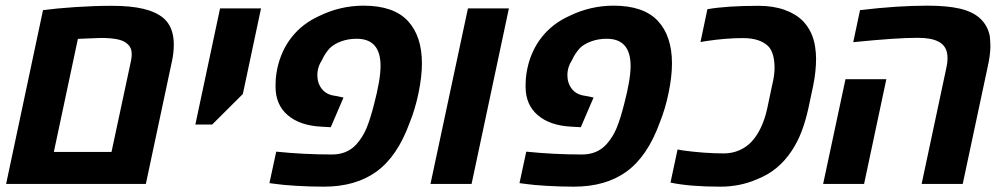

<svg xmlns="http://www.w3.org/2000/svg" viewBox="-20 -662 3620 691"><path d="M381.8 -641.1Q449.2 -641.1 494.6 -630.6Q540 -620.1 567.9 -597.2Q605.5 -565.4 605.5 -501.5Q605.5 -471.2 598.6 -440.4L504.9 0H2L134.8 -625.5Q181.2 -631.8 250.2 -636.5Q319.3 -641.1 381.8 -641.1ZM381.3 -115.2 451.7 -444.3Q454.1 -458 454.1 -466.8Q454.1 -491.2 438 -504.4Q425.3 -516.1 401.4 -520.8Q377.4 -525.4 343.3 -525.4L278.3 -522.9L260.3 -522L173.8 -115.2Z M772 -631.8H919.4L854 -323.7L743.7 -213.9H683.1Z M972.2 0 949.7 -2.9 974.1 -116.2Q1073.7 -106 1174.8 -106Q1228.5 -106 1261.7 -141.6Q1285.6 -168 1299.3 -201.2Q1313 -234.4 1326.7 -288.6Q1349.6 -376 1349.6 -424.8Q1349.6 -522.5 1263.7 -522.5Q1232.9 -522.5 1207.3 -512.9Q1181.6 -503.4 1166.5 -488.3Q1148.4 -467.8 1139.6 -447.3Q1122.1 -420.9 1122.1 -391.1Q1122.1 -362.8 1138.4 -341.8Q1154.8 -320.8 1187.5 -316.9L1216.3 -311L1170.4 -204.1L1136.7 -206.1Q1059.1 -210 1015.4 -247.6Q971.7 -285.2 971.7 -349.6Q971.7 -367.7 972.7 -380.4Q973.6 -393.1 978 -415.5Q992.2 -481 1030.5 -529.1Q1068.8 -577.1 1127.9 -604Q1204.1 -641.6 1288.6 -641.6Q1396 -641.6 1447.3 -587.2Q1498.5 -532.7 1498.5 -433.6Q1498.5 -387.7 1486.6 -328.9Q1474.6 -270 1454.1 -219.7Q1410.2 -99.1 1335.2 -44.7Q1260.3 9.8 1145.5 9.8Q1095.7 9.8 1046.9 6.8Q998 3.9 972.2 0Z M1664.1 -631.8H1811.5L1677.2 0H1529.3Z M1872.1 0 1849.6 -2.9 1874 -116.2Q1973.6 -106 2074.7 -106Q2128.4 -106 2161.6 -141.6Q2185.5 -168 2199.2 -201.2Q2212.9 -234.4 2226.6 -288.6Q2249.5 -376 2249.5 -424.8Q2249.5 -522.5 2163.6 -522.5Q2132.8 -522.5 2107.2 -512.9Q2081.5 -503.4 2066.4 -488.3Q2048.3 -467.8 2039.6 -447.3Q2022 -420.9 2022 -391.1Q2022 -362.8 2038.3 -341.8Q2054.7 -320.8 2087.4 -316.9L2116.2 -311L2070.3 -204.1L2036.6 -206.1Q1959 -210 1915.3 -247.6Q1871.6 -285.2 1871.6 -349.6Q1871.6 -367.7 1872.6 -380.4Q1873.5 -393.1 1877.9 -415.5Q1892.1 -481 1930.4 -529.1Q1968.8 -577.1 2027.8 -604Q2104 -641.6 2188.5 -641.6Q2295.9 -641.6 2347.2 -587.2Q2398.4 -532.7 2398.4 -433.6Q2398.4 -387.7 2386.5 -328.9Q2374.5 -270 2354 -219.7Q2310.1 -99.1 2235.1 -44.7Q2160.2 9.8 2045.4 9.8Q1995.6 9.8 1946.8 6.8Q1897.9 3.9 1872.1 0Z M2393.1 -4.9 2418.5 -124 2437.5 -120.6Q2516.1 -109.9 2585.4 -109.9Q2615.2 -109.9 2641.1 -121.3Q2667 -132.8 2685.5 -152.8Q2704.1 -172.9 2718.5 -203.1Q2732.9 -233.4 2741.2 -271.5L2758.8 -355Q2767.6 -390.6 2767.6 -417Q2767.6 -468.3 2747.6 -492.7Q2734.4 -507.8 2710.7 -516.4Q2687 -524.9 2653.8 -524.9Q2593.3 -524.9 2524.4 -514.6Q2519 -513.7 2501 -510.7L2525.9 -628.9Q2596.2 -641.1 2710 -641.1Q2762.7 -641.1 2803.7 -626.5Q2844.7 -611.8 2870.1 -585.9Q2905.3 -548.8 2913.6 -493.7Q2917 -471.2 2917 -450.7Q2917 -404.8 2906.7 -354L2889.2 -271.5Q2878.9 -225.6 2865.2 -189.5Q2851.6 -153.3 2829.6 -119.6Q2806.2 -84 2774.9 -57.9Q2743.7 -31.7 2700.2 -15.1Q2673.3 -3.4 2640.6 3.2Q2607.9 9.8 2573.2 9.8Q2461.4 9.8 2393.1 -4.9Z M3390.1 -452.6Q3390.1 -475.1 3381.6 -490Q3373 -504.9 3355.5 -513.2Q3330.1 -525.9 3283.2 -525.9Q3243.2 -525.9 3189.2 -522.2Q3135.3 -518.6 3050.8 -510.3L3075.2 -625.5Q3208.5 -641.6 3317.9 -641.6Q3388.2 -641.6 3433.8 -631.1Q3479.5 -620.6 3506.3 -596.7Q3535.6 -569.8 3542.5 -530.3Q3544.4 -506.8 3544.4 -496.6Q3544.4 -463.9 3534.2 -419.4L3444.8 0H3296.9L3386.2 -419.4Q3390.1 -435.5 3390.1 -452.6ZM3022.9 -377H3169.9L3089.8 0H2942.4Z"/></svg>

Font: Viking Open Sans
Style: Bold Italic
Weight: 700
Italic angle: -12°
Foundry: Ascender Corporation
Version: Version 2.000